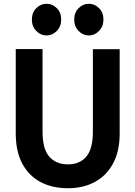

<svg xmlns="http://www.w3.org/2000/svg" viewBox="-20 -988 718 1018"><path d="M340.5 10Q256.5 10 194.2 -23.2Q132 -56.5 97.8 -121.2Q63.5 -186 63.5 -280.5V-728H205.5V-291Q205.5 -198 241.5 -157.2Q277.5 -116.5 341 -116.5Q401.5 -116.5 437 -157Q472.5 -197.5 472.5 -291V-727H614.5V-280.5Q614.5 -187 580 -122.2Q545.5 -57.5 483.8 -23.8Q422 10 340.5 10ZM226.5 -800Q196 -800 172.5 -823.8Q149 -847.5 149 -884.5Q149 -921.5 172.5 -944.8Q196 -968 226.5 -968Q258 -968 281.2 -944.8Q304.5 -921.5 304.5 -884.5Q304.5 -847.5 281 -823.8Q257.5 -800 226.5 -800ZM451 -800Q420 -800 396.8 -823.8Q373.5 -847.5 373.5 -884.5Q373.5 -921.5 396.8 -944.8Q420 -968 451 -968Q482 -968 505.2 -944.8Q528.5 -921.5 528.5 -884.5Q528.5 -848 505 -824Q481.5 -800 451 -800Z"/></svg>

Font: Spline Sans SemiBold
Style: Regular
Weight: 600
Designer: Eben Sorkin, Mirko Velimirovic
Foundry: Sorkin Type
Version: Version 1.000; ttfautohint (v1.8.3)